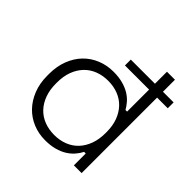

<svg xmlns="http://www.w3.org/2000/svg" viewBox="-186 -852 1018 1018"><g transform="rotate(45 323.0 -343.0)"><path d="M312 -40Q353 -40 387.5 -53.5Q422 -67 446.5 -93Q471 -119 484.5 -156Q498 -193 498 -239V-247Q498 -294 484.5 -330.5Q471 -367 446.5 -393Q422 -419 387.5 -432.5Q353 -446 312 -446Q271 -446 236.5 -432.5Q202 -419 177.5 -393Q153 -367 139.5 -330.5Q126 -294 126 -247V-239Q126 -193 139.5 -156Q153 -119 177.5 -93Q202 -67 236.5 -53.5Q271 -40 312 -40ZM298 14Q249 14 206.5 -3.5Q164 -21 132.5 -53.5Q101 -86 82.5 -132.5Q64 -179 64 -237V-249Q64 -307 82 -353.5Q100 -400 131.5 -432.5Q163 -465 206 -482.5Q249 -500 298 -500Q338 -500 369 -491.5Q400 -483 422.5 -469Q445 -455 460.5 -437Q476 -419 486 -401H498V-700H558V0H500V-89H488Q478 -69 462 -50.5Q446 -32 423 -17.5Q400 -3 369 5.5Q338 14 298 14ZM317 -566V-610H638V-566Z"/></g></svg>

Font: Space Grotesk Light
Style: Regular
Weight: 300
Designer: Florian Karsten
Foundry: Florian Karsten
Version: Version 2.000